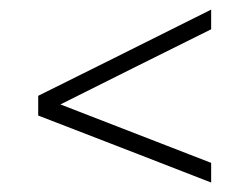

<svg xmlns="http://www.w3.org/2000/svg" viewBox="-20 -560 519 400"><path d="M419.9 -540Q419.9 -526.4 419.9 -499Q299.8 -439.5 59.6 -319.3Q59.6 -333 59.6 -360.4Q179.7 -419.9 419.9 -540ZM419.9 -220.7Q419.9 -207 419.9 -179.7Q299.8 -226.6 59.6 -319.3Q59.6 -333 59.6 -360.4Q179.7 -313.5 419.9 -220.7Z"/></svg>

Font: No Time for a New Roman
Style: XXL
Weight: 400
Monospace: yes
Designer: Arthur Shnapir
Foundry: Arthur Shnapir
Version: Version_01